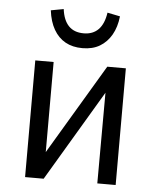

<svg xmlns="http://www.w3.org/2000/svg" viewBox="-52 -768 659 813"><g transform="rotate(5 277.5 -362.0)"><path d="M85 0V-496H163V-98H154L391 -496H470V0H392L393 -399H401L164 0ZM279 -565Q237 -565 206.5 -582Q176 -599 157 -632Q138 -665 132 -713L186 -723Q192 -676 215 -652Q238 -628 279 -628Q318 -628 341.5 -652Q365 -676 372 -724L426 -713Q421 -667 402 -634Q383 -601 352.5 -583Q322 -565 279 -565Z"/></g></svg>

Font: Nunito Sans 7pt Condensed
Style: Regular
Weight: 400
Width: 3
Designer: Vernon Adams
Foundry: Vernon Adams
Version: Version 3.101;gftools[0.9.27]